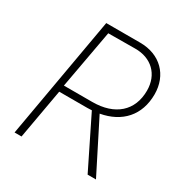

<svg xmlns="http://www.w3.org/2000/svg" viewBox="-163 -828 916 956"><g transform="rotate(30 295.0 -350.0)"><path d="M52 0H92L143 -287H305L330 -288L472 0H520L372 -293C489 -314 561 -392 561 -513C561 -623 486 -700 370 -700H175ZM148 -325 209 -661 363 -662C456 -663 519 -603 519 -510C519 -394 441 -325 311 -325Z"/></g></svg>

Font: Fixel Text 20240404 ExtraLight
Style: Italic
Weight: 200
Width: 4
Italic angle: -10°
Designer: AlfaBravo + MacPaw
Foundry: Kyrylo Tkachov, Marchela Mozhyna, Serhii Makarenko, Maria Weinstein, Zakhar Kryvoshyya
Version: Version 1.211;Glyphs 3.2 (3225)